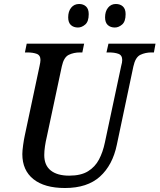

<svg xmlns="http://www.w3.org/2000/svg" viewBox="-20 -933 800 963"><path d="M306 10Q203 10 147.5 -34.5Q92 -79 92 -160Q92 -177 96 -205.5Q100 -234 104 -252L178 -600Q183 -622 183 -632Q183 -656 164 -663Q145 -670 116 -670H105L114 -714H402L393 -670H381Q350 -670 325 -658Q300 -646 290 -600L215 -248Q209 -223 205.5 -199Q202 -175 202 -155Q202 -104 234.5 -78Q267 -52 327 -52Q386 -52 421.5 -74Q457 -96 476.5 -133Q496 -170 506 -218L588 -603Q593 -620 593 -632Q593 -656 574 -663Q555 -670 526 -670H514L524 -714H760L752 -670H740Q709 -670 684 -658Q659 -646 649 -600L566 -207Q545 -105 481.5 -47.5Q418 10 306 10ZM556 -795Q534 -795 520.5 -807.5Q507 -820 507 -846Q507 -876 522 -894.5Q537 -913 561 -913Q583 -913 596.5 -900.5Q610 -888 610 -862Q610 -825 592.5 -810Q575 -795 556 -795ZM371 -795Q349 -795 335.5 -807.5Q322 -820 322 -846Q322 -876 337 -894.5Q352 -913 377 -913Q398 -913 411.5 -900.5Q425 -888 425 -862Q425 -825 407.5 -810Q390 -795 371 -795Z"/></svg>

Font: Noto Serif SemiCondensed Medium
Style: Italic
Weight: 500
Width: 4
Italic angle: -12°
Designer: Monotype Design Team
Foundry: Monotype Imaging Inc.
Version: Version 2.013